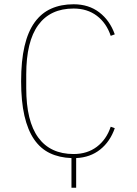

<svg xmlns="http://www.w3.org/2000/svg" viewBox="-20 -730 640 900"><path d="M315 11Q258 9 214 -12Q170 -33 140 -76.5Q110 -120 94.5 -187.5Q79 -255 79 -349Q79 -445 95 -513.5Q111 -582 142.5 -625.5Q174 -669 220 -689.5Q266 -710 325 -710Q396 -710 445.5 -672Q495 -634 518 -569L499 -562Q479 -622 434 -656Q389 -690 325 -690Q216 -690 159.5 -613Q103 -536 103 -381V-317Q103 -162 159.5 -85Q216 -8 325 -8Q389 -8 434 -42Q479 -76 499 -136L518 -129Q496 -66 449.5 -29Q403 8 337 11V150H315Z"/></svg>

Font: IBM Plex Mono Thin
Style: Regular
Weight: 100
Monospace: yes
Designer: Mike Abbink, Paul van der Laan, Pieter van Rosmalen
Foundry: Bold Monday
Version: Version 2.3